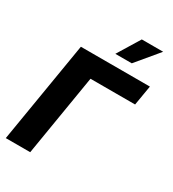

<svg xmlns="http://www.w3.org/2000/svg" viewBox="-225 -1077 1076 1197"><g transform="rotate(30 313.5 -478.5)"><path d="M627.1 -727.3 603 -584.5H282L185.4 0H9.6L130.3 -727.3ZM338.4 -796.5 436.4 -956.7H590.2L456.7 -796.5Z"/></g></svg>

Font: Inter UI Extra Bold
Style: Italic
Weight: 800
Italic angle: 9.39999°
Designer: Rasmus Andersson
Foundry: rsms
Version: 3.2;8d6f07862